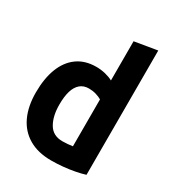

<svg xmlns="http://www.w3.org/2000/svg" viewBox="-187 -891 934 1018"><g transform="rotate(30 280.0 -382.5)"><path d="M281 12Q200 12 144 -21Q88 -54 59.5 -115Q31 -176 31 -260Q31 -346 55 -408Q79 -470 126 -504Q173 -538 242 -538Q270 -538 297 -531.5Q324 -525 344 -514V-754L482 -777V-16Q457 -8 423 -1.5Q389 5 352.5 8.5Q316 12 281 12ZM282 -106Q299 -106 314 -107.5Q329 -109 344 -111V-398Q329 -407 308.5 -413Q288 -419 265 -419Q233 -419 212 -401Q191 -383 181 -349.5Q171 -316 171 -267Q171 -196 197.5 -151Q224 -106 282 -106Z"/></g></svg>

Font: Ubuntu Sans Mono
Style: Regular
Weight: 400
Monospace: yes
Designer: Dalton Maag Ltd
Foundry: Dalton Maag Ltd
Version: Version 1.006